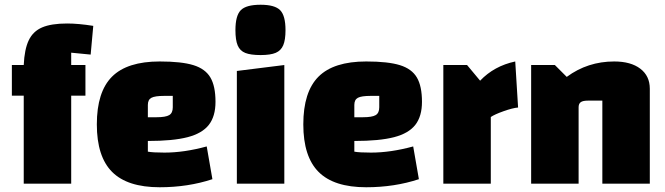

<svg xmlns="http://www.w3.org/2000/svg" viewBox="-20 -774 2803 809"><path d="M280 -552V-500H340V-371H280V0H80V-371H30V-500H80Q83 -566 101 -604Q119 -642 157.5 -658.5Q196 -675 263 -675Q310 -675 373 -665L362 -544Z M851 -157 875 -19Q772 15 653 15Q517 15 452.5 -49.5Q388 -114 388 -250Q388 -387 452 -451Q516 -515 653 -515Q745 -515 795 -499.5Q845 -484 866.5 -447.5Q888 -411 888 -345Q888 -284 860 -248Q832 -212 770.5 -196Q709 -180 603 -180V-135Q624 -131 673 -131Q756 -131 851 -157ZM603 -332V-280H639Q678 -280 693 -289Q708 -298 708 -322V-370H672Q633 -370 618 -362Q603 -354 603 -332Z M972 0ZM1178 -500V0H978V-475ZM972 -647Q972 -708 994.5 -731Q1017 -754 1078 -754Q1138 -754 1160.5 -731Q1183 -708 1183 -647Q1183 -606 1173.5 -583.5Q1164 -561 1142 -551.5Q1120 -542 1078 -542Q1036 -542 1013.5 -551Q991 -560 981.5 -582.5Q972 -605 972 -647Z M1721 -157 1745 -19Q1642 15 1523 15Q1387 15 1322.5 -49.5Q1258 -114 1258 -250Q1258 -387 1322 -451Q1386 -515 1523 -515Q1615 -515 1665 -499.5Q1715 -484 1736.5 -447.5Q1758 -411 1758 -345Q1758 -284 1730 -248Q1702 -212 1640.5 -196Q1579 -180 1473 -180V-135Q1494 -131 1543 -131Q1626 -131 1721 -157ZM1473 -332V-280H1509Q1548 -280 1563 -289Q1578 -298 1578 -322V-370H1542Q1503 -370 1488 -362Q1473 -354 1473 -332Z M2003 -434Q2062 -496 2151 -515L2163 -321Q2140 -319 2102 -305.5Q2064 -292 2048 -281V0H1848V-500H1948Z M2218 -500H2318L2368 -450Q2456 -515 2568 -515Q2638 -515 2678 -484.5Q2718 -454 2718 -400V0H2518V-350H2457Q2436 -350 2427 -343.5Q2418 -337 2418 -322V0H2218Z"/></svg>

Font: Changa Black
Style: Regular
Weight: 900
Designer: Eduardo Rodriguez Tunni
Foundry: Eduardo Rodriguez Tunni
Version: Version 2.001; ttfautohint (v1.5.10-5e6f)